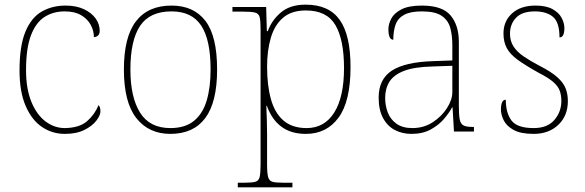

<svg xmlns="http://www.w3.org/2000/svg" viewBox="-20 -566 2515 826"><path d="M259 10Q205 10 161 -19.5Q117 -49 90.5 -110Q64 -171 64 -263Q64 -369 89.5 -430Q115 -491 160 -516.5Q205 -542 262 -542Q308 -542 341 -526.5Q374 -511 391.5 -486.5Q409 -462 409 -433Q409 -425 406 -419Q403 -413 397.5 -410Q392 -407 384 -406Q384 -434 370 -459.5Q356 -485 328.5 -501Q301 -517 258 -517Q209 -517 171.5 -493Q134 -469 113 -413.5Q92 -358 92 -264Q92 -184 115 -128Q138 -72 176 -43.5Q214 -15 259 -15Q322 -16 355 -45Q388 -74 404 -114Q409 -108 410.5 -101.5Q412 -95 412 -86Q412 -70 394.5 -47Q377 -24 343 -7Q309 10 259 10Z M713 10Q620 10 566.5 -58Q513 -126 513 -267Q513 -407 565 -474.5Q617 -542 718 -542Q813 -542 863.5 -476.5Q914 -411 914 -267Q914 -126 863 -58Q812 10 713 10ZM713 -15Q777 -15 815 -46.5Q853 -78 869.5 -134.5Q886 -191 886 -267Q886 -395 845.5 -456Q805 -517 718 -517Q624 -517 582.5 -454.5Q541 -392 541 -267Q541 -148 582.5 -81.5Q624 -15 713 -15Z M1003 240V220H1034Q1064 220 1078.5 216Q1093 212 1097 195.5Q1101 179 1101 142V-442Q1101 -477 1097 -492.5Q1093 -508 1077 -512Q1061 -516 1024 -516H980V-536H1125L1128 -432H1132Q1149 -479 1188.5 -512.5Q1228 -546 1295 -546Q1395 -546 1441.5 -480.5Q1488 -415 1488 -278Q1488 -130 1436.5 -60Q1385 10 1296 10Q1232 10 1190.5 -21Q1149 -52 1128 -111H1126Q1126 -103 1126.5 -88Q1127 -73 1128 -48.5Q1129 -24 1129 13V142Q1129 179 1133.5 195.5Q1138 212 1152 216Q1166 220 1196 220H1238V240ZM1299 -15Q1376 -15 1418 -82Q1460 -149 1460 -273Q1460 -395 1423 -458Q1386 -521 1296 -521Q1234 -521 1197.5 -489.5Q1161 -458 1145 -403Q1129 -348 1129 -279Q1129 -199 1145.5 -139.5Q1162 -80 1199.5 -47.5Q1237 -15 1299 -15Z M1750 10Q1711 10 1679 -6.5Q1647 -23 1628 -58Q1609 -93 1609 -146Q1609 -225 1665.5 -262Q1722 -299 1843 -303L1926 -306V-371Q1926 -414 1917 -446.5Q1908 -479 1880 -498Q1852 -517 1795 -517Q1746 -517 1719 -502.5Q1692 -488 1682 -460.5Q1672 -433 1672 -395Q1662 -395 1656.5 -406Q1651 -417 1651 -441Q1651 -462 1663 -485.5Q1675 -509 1706.5 -525.5Q1738 -542 1795 -542Q1883 -542 1918.5 -499.5Q1954 -457 1954 -386V-110Q1954 -73 1957.5 -53.5Q1961 -34 1973 -27Q1985 -20 2012 -20H2019V0H1933L1927 -104H1925Q1914 -83 1891.5 -56Q1869 -29 1834 -9.5Q1799 10 1750 10ZM1754 -15Q1803 -15 1841.5 -40Q1880 -65 1903 -101Q1926 -137 1926 -170V-283L1840 -280Q1762 -278 1718 -261Q1674 -244 1655.5 -214.5Q1637 -185 1637 -145Q1637 -111 1648.5 -81.5Q1660 -52 1686 -33.5Q1712 -15 1754 -15Z M2276 10Q2220 10 2189.5 -7Q2159 -24 2147 -48.5Q2135 -73 2135 -95Q2135 -109 2137.5 -118.5Q2140 -128 2144.5 -132.5Q2149 -137 2156 -137Q2156 -80 2180.5 -47.5Q2205 -15 2276 -15Q2335 -15 2365 -50Q2395 -85 2395 -132Q2395 -156 2388 -175.5Q2381 -195 2360.5 -213Q2340 -231 2299 -252Q2241 -284 2207.5 -308.5Q2174 -333 2160 -359.5Q2146 -386 2146 -422Q2146 -475 2183 -508.5Q2220 -542 2284 -542Q2329 -542 2356.5 -527Q2384 -512 2396 -489.5Q2408 -467 2408 -445Q2408 -426 2403 -415.5Q2398 -405 2387 -405Q2387 -470 2359 -493.5Q2331 -517 2281 -517Q2226 -517 2200 -489.5Q2174 -462 2174 -421Q2174 -390 2189 -366.5Q2204 -343 2232.5 -323.5Q2261 -304 2301 -283Q2352 -257 2378 -233.5Q2404 -210 2413.5 -185.5Q2423 -161 2423 -131Q2423 -68 2382 -29Q2341 10 2276 10Z"/></svg>

Font: Noto Serif Gujarati Thin
Style: Regular
Weight: 250
Version: Version 2.102